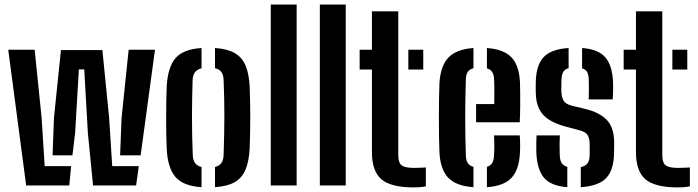

<svg xmlns="http://www.w3.org/2000/svg" viewBox="-20 -820 3088 849"><path d="M391.5 0 368.5 -232.5 352.5 -513.2H328.8L312.2 -232.5L300.3 -133H212.5L218.5 -298.1L249.5 -598.7H432.7L462.7 -298.1L476.2 -85.5H593.7L581.8 0ZM95.7 0 16.4 -600H133.3L164.1 -298.1L177.6 -85.5H294.6L286.2 0ZM511.1 -133 517.5 -298.1 548.9 -600H665.3L601.9 -133Z M717.2 -162Q715.9 -186.8 715.3 -222.3Q714.7 -257.7 714.7 -297.2Q714.7 -336.6 715.3 -373.6Q715.9 -410.7 717.2 -438.4Q722.2 -524.3 756.5 -563.4Q790.8 -602.6 871.1 -607.7V-518.2Q850.8 -512.8 841.6 -499.8Q832.4 -486.7 831.7 -465.2Q830.5 -430 829.8 -390.1Q829 -350.2 828.9 -307.7Q828.8 -265.2 829.7 -221.8Q830.5 -178.3 832.3 -135.4Q833 -112.9 842.1 -99.7Q851.3 -86.4 871.1 -81.6V7.7Q790.2 2.4 755.8 -37.5Q721.4 -77.4 717.2 -162ZM930.7 7.7V-81.6Q950.8 -86.6 959.4 -99.8Q968.1 -112.9 968.8 -134.7Q970.3 -179.7 971.1 -220.7Q972 -261.8 972.1 -301.5Q972.2 -341.3 971.4 -381.9Q970.5 -422.4 968.8 -466.1Q968.1 -488 959.3 -500.9Q950.6 -513.9 930.7 -518.4V-607.7Q985.6 -604.1 1018 -585.4Q1050.3 -566.6 1065.7 -530.4Q1081 -494.3 1083.9 -438.4Q1085.1 -411.9 1085.8 -376.1Q1086.6 -340.4 1086.6 -301.7Q1086.6 -262.9 1085.8 -226.5Q1085.1 -190.1 1083.9 -162Q1080.7 -105.5 1065.4 -69.3Q1050 -33.1 1017.7 -14.5Q985.4 4.1 930.7 7.7Z M1177.3 0V-800H1291.8V0Z M1394.3 0V-800H1508.8V0Z M1570.3 -512.6V-600H1624.6V-770H1741.1V-133.7Q1741.1 -100.4 1756 -89Q1770.9 -77.6 1810.5 -77.6Q1824.9 -77.6 1836.5 -78.2Q1848.1 -78.8 1863 -79.4V3.7Q1851 6.5 1838.1 7.6Q1825.2 8.7 1809.9 8.7Q1709.4 8.7 1667 -26.8Q1624.6 -62.4 1624.6 -147.2V-512.6ZM1785.6 -512.6V-600H1851.6V-512.6Z M1923.2 -145.4Q1921.9 -175.2 1921.3 -216Q1920.7 -256.9 1920.7 -301.1Q1920.7 -345.4 1921.4 -385.3Q1922 -425.3 1923.2 -453Q1928 -529.5 1963.3 -565.9Q1998.5 -602.4 2073.6 -607.7V-518.2Q2055.7 -513.7 2048 -501.7Q2040.4 -489.6 2039.9 -469.6Q2038.4 -423.8 2037.8 -382.1Q2037.1 -340.4 2037.1 -300.2Q2037.1 -260 2037.8 -218.9Q2038.4 -177.9 2039.9 -132.9Q2040.4 -111 2048.4 -99Q2056.3 -87 2073.6 -82.1V7.7Q1995.6 2.1 1961.5 -34.5Q1927.4 -71 1923.2 -145.4ZM2133.1 7.7V-82.1Q2149.1 -86.9 2156.4 -99.2Q2163.7 -111.4 2164.7 -133.7Q2165.7 -148.7 2165.9 -170.8Q2166 -192.8 2164.5 -221.4H2278.2Q2279.5 -210 2279.9 -185.9Q2280.2 -161.7 2279.2 -145.4Q2275.7 -70.2 2241.9 -33.8Q2208.2 2.6 2133.1 7.7ZM2085.2 -279.5V-359.9H2165.5Q2165.9 -383 2165.9 -405.6Q2165.9 -428.2 2165.7 -445.3Q2165.4 -462.5 2164.7 -469.6Q2164 -490.5 2156.2 -501.9Q2148.5 -513.4 2133.1 -517.9V-607.7Q2208 -602.1 2241.8 -566.3Q2275.6 -530.5 2279.2 -457.3Q2279.7 -445.7 2280.1 -415.7Q2280.5 -385.8 2280.2 -348.9Q2280 -312 2278.2 -279.5Z M2351.6 -145.4Q2351.1 -168.1 2351.4 -188Q2351.7 -208 2352.6 -221.4H2455.6Q2454.1 -189.5 2454.5 -168.9Q2454.9 -148.4 2455.2 -132.9Q2456 -110.7 2463.9 -98.8Q2471.8 -86.9 2488.6 -82.1V7.7Q2416.2 2.4 2385.4 -34.1Q2354.7 -70.5 2351.6 -145.4ZM2548.2 7.7V-81Q2568.4 -85.3 2577.7 -97.7Q2587 -110.1 2587.4 -133.7Q2587.6 -147.3 2587.6 -153.5Q2587.6 -159.7 2587.6 -165.4Q2587.6 -171.1 2587.4 -183.4Q2587 -208.5 2578.3 -222.4Q2569.6 -236.3 2545.3 -243.2L2480.2 -260.5Q2436.2 -272.6 2407.3 -291Q2378.4 -309.5 2364.1 -338.4Q2349.7 -367.3 2349.1 -411.3Q2348.9 -424 2348.9 -433.3Q2348.9 -442.7 2349.1 -452.7Q2349.7 -529.3 2382.5 -565.9Q2415.3 -602.6 2494.3 -607.7V-518.4Q2478 -514.2 2470.9 -502.5Q2463.8 -490.9 2463 -469.6Q2462.8 -464.2 2462.3 -453Q2461.8 -441.9 2462 -421.7Q2462.5 -393.4 2470.9 -376.8Q2479.4 -360.3 2507.3 -353L2566.2 -338.7Q2631.4 -323.3 2663.6 -289.2Q2695.7 -255.2 2695.7 -188.6Q2695.7 -176.3 2695.6 -165.8Q2695.5 -155.3 2695.1 -142.5Q2694.2 -68.3 2660.6 -32.8Q2627 2.6 2548.2 7.7ZM2583.1 -380.4Q2583.8 -394 2583.9 -411.1Q2584.1 -428.3 2583.9 -444.1Q2583.8 -460 2583.3 -469.8Q2582.5 -490.6 2576 -502Q2569.6 -513.3 2553.9 -517.7V-607.7Q2625.4 -602.4 2656.5 -566.6Q2687.7 -530.9 2690.8 -456.6Q2691.1 -448.9 2691.1 -433.7Q2691.1 -418.6 2690.7 -403.4Q2690.3 -388.2 2689.4 -380.4Z M2737.8 -512.6V-600H2792.1V-770H2908.6V-133.7Q2908.6 -100.4 2923.5 -89Q2938.4 -77.6 2978 -77.6Q2992.4 -77.6 3004 -78.2Q3015.6 -78.8 3030.5 -79.4V3.7Q3018.5 6.5 3005.6 7.6Q2992.7 8.7 2977.4 8.7Q2876.9 8.7 2834.5 -26.8Q2792.1 -62.4 2792.1 -147.2V-512.6ZM2953.1 -512.6V-600H3019.1V-512.6Z"/></svg>

Font: Big Shoulders Stencil Text Thin
Style: Regular
Weight: 100
Designer: Patric King
Foundry: XO Type Co
Version: Version 2.001